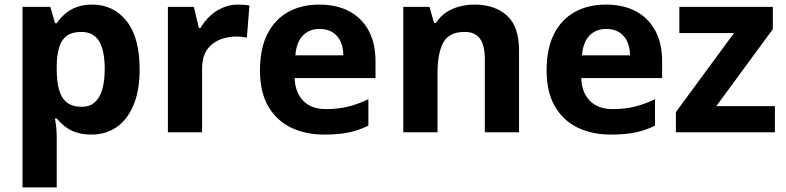

<svg xmlns="http://www.w3.org/2000/svg" viewBox="-20 -576 3424 836"><path d="M382 -556Q474 -556 531 -484.5Q588 -413 588 -274Q588 -181 561 -117.5Q534 -54 487 -22Q440 10 378 10Q339 10 310.5 0Q282 -10 262 -26Q242 -42 227 -60H219Q223 -41 225 -20.5Q227 0 227 20V240H78V-546H199L220 -475H227Q242 -497 263 -515.5Q284 -534 313.5 -545Q343 -556 382 -556ZM334 -437Q295 -437 272 -421Q249 -405 238.5 -372.5Q228 -340 227 -291V-275Q227 -222 237 -185.5Q247 -149 271 -130Q295 -111 336 -111Q370 -111 392 -130Q414 -149 425 -186Q436 -223 436 -276Q436 -356 411.5 -396.5Q387 -437 334 -437Z M1016 -556Q1027 -556 1042 -555Q1057 -554 1066 -552L1055 -412Q1048 -414 1034.5 -415.5Q1021 -417 1011 -417Q982 -417 955 -409.5Q928 -402 906.5 -386Q885 -370 872.5 -343.5Q860 -317 860 -278V0H711V-546H824L846 -454H853Q869 -482 893 -505Q917 -528 948.5 -542Q980 -556 1016 -556Z M1370 -556Q1446 -556 1500.5 -527Q1555 -498 1585 -443Q1615 -388 1615 -308V-236H1263Q1265 -173 1300.5 -137Q1336 -101 1399 -101Q1452 -101 1495 -111.5Q1538 -122 1584 -144V-29Q1544 -9 1499.5 0.5Q1455 10 1392 10Q1310 10 1247 -20.5Q1184 -51 1148 -113Q1112 -175 1112 -269Q1112 -365 1144.5 -428.5Q1177 -492 1235 -524Q1293 -556 1370 -556ZM1371 -450Q1328 -450 1299.5 -422Q1271 -394 1266 -335H1475Q1475 -368 1463.5 -394Q1452 -420 1429 -435Q1406 -450 1371 -450Z M2046 -556Q2134 -556 2187 -508.5Q2240 -461 2240 -356V0H2091V-319Q2091 -378 2070 -407.5Q2049 -437 2003 -437Q1935 -437 1910 -390.5Q1885 -344 1885 -257V0H1736V-546H1850L1870 -476H1878Q1896 -504 1922 -521.5Q1948 -539 1980 -547.5Q2012 -556 2046 -556Z M2618 -556Q2694 -556 2748.5 -527Q2803 -498 2833 -443Q2863 -388 2863 -308V-236H2511Q2513 -173 2548.5 -137Q2584 -101 2647 -101Q2700 -101 2743 -111.5Q2786 -122 2832 -144V-29Q2792 -9 2747.5 0.5Q2703 10 2640 10Q2558 10 2495 -20.5Q2432 -51 2396 -113Q2360 -175 2360 -269Q2360 -365 2392.5 -428.5Q2425 -492 2483 -524Q2541 -556 2618 -556ZM2619 -450Q2576 -450 2547.5 -422Q2519 -394 2514 -335H2723Q2723 -368 2711.5 -394Q2700 -420 2677 -435Q2654 -450 2619 -450Z M3354 0H2923V-88L3176 -432H2938V-546H3345V-449L3099 -114H3354Z"/></svg>

Font: Noto Sans Sinhala
Style: Regular
Weight: 400
Designer: Jelle Bosma - Monotype Design Team
Foundry: Monotype Imaging Inc.
Version: Version 2.006